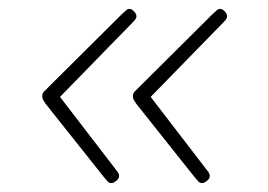

<svg xmlns="http://www.w3.org/2000/svg" viewBox="-20 -474 604 432"><path d="M231 -62Q226 -62 223 -65Q220 -68 215 -74L83 -240Q81 -243 78 -247.5Q75 -252 75 -258Q75 -264 79.5 -268.5Q84 -273 87 -276L254 -442Q261 -448 264 -451Q267 -454 272 -454Q276 -454 281.5 -448.5Q287 -443 287 -437Q287 -435 285.5 -432Q284 -429 278 -423L115 -256L241 -92Q246 -86 247 -83Q248 -80 248 -78Q248 -72 241.5 -67Q235 -62 231 -62ZM435 -62Q430 -62 427 -65Q424 -68 419 -74L287 -240Q285 -243 282 -247.5Q279 -252 279 -258Q279 -264 283.5 -268.5Q288 -273 291 -276L458 -442Q465 -448 468 -451Q471 -454 476 -454Q480 -454 485.5 -448.5Q491 -443 491 -437Q491 -435 489.5 -432Q488 -429 482 -423L319 -256L445 -92Q450 -86 451 -83Q452 -80 452 -78Q452 -72 445.5 -67Q439 -62 435 -62Z"/></svg>

Font: Asap Expanded Expanded Thin
Style: Italic
Weight: 100
Width: 7
Italic angle: -6°
Designer: Pablo Cosgaya
Foundry: Omnibus-Type
Version: Version 3.001; ttfautohint (v1.8.4.7-5d5b)